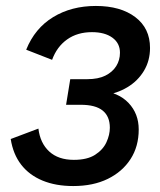

<svg xmlns="http://www.w3.org/2000/svg" viewBox="-20 -614 537 645"><path d="M226 11Q167 11 122.5 -7.5Q78 -26 51 -61Q24 -96 16 -147L109 -182Q115 -133 145.5 -105Q176 -77 228 -77Q273 -77 299.5 -94Q326 -111 337.5 -136Q349 -161 349 -185Q349 -223 325 -242.5Q301 -262 251 -262H202L216 -348H273Q310 -348 334 -360Q358 -372 370.5 -392Q383 -412 383 -437Q383 -469 357.5 -487.5Q332 -506 289 -506Q240 -506 205.5 -481.5Q171 -457 155 -413L68 -447Q97 -519 158.5 -556.5Q220 -594 302 -594Q385 -594 434.5 -556.5Q484 -519 484 -453Q484 -410 463.5 -376Q443 -342 408 -321Q373 -300 330 -294L316 -310Q378 -304 412 -268Q446 -232 446 -179Q446 -122 418.5 -79.5Q391 -37 342 -13Q293 11 226 11Z"/></svg>

Font: Rokkitt SemiBold
Style: Italic
Weight: 600
Italic angle: -9°
Designer: Vernon Adams
Foundry: Vernon Adams
Version: Version 3.103